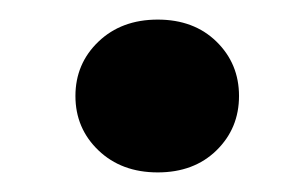

<svg xmlns="http://www.w3.org/2000/svg" viewBox="-20 -424 297 196"><path d="M141 -248Q104 -248 80.5 -270.5Q57 -293 57 -326Q57 -359 80.5 -381.5Q104 -404 141 -404Q178 -404 201 -381.5Q224 -359 224 -326Q224 -293 201 -270.5Q178 -248 141 -248Z"/></svg>

Font: DM Sans
Style: Bold Italic
Weight: 700
Italic angle: -10°
Designer: Colophon Foundry, Jonny Pinhorn
Foundry: Colophon Foundry
Version: Version 4.004;gftools[0.9.30]